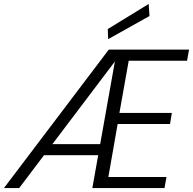

<svg xmlns="http://www.w3.org/2000/svg" viewBox="-32 -951 976 971"><path d="M-12 0 518 -700H924L914 -644H619L572 -380H837L828 -324H563L516 -56H810L800 0H435L549 -640L65 0ZM152 -166 191 -222H507L497 -166ZM515 -753 513 -804 720 -931 724 -870Z"/></svg>

Font: DM Sans Light
Style: Italic
Weight: 300
Italic angle: -10°
Designer: Colophon Foundry, Jonny Pinhorn
Foundry: Colophon Foundry
Version: Version 4.004;gftools[0.9.30]